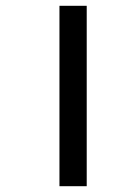

<svg xmlns="http://www.w3.org/2000/svg" viewBox="-20 -642 419 662"><path d="M185 0H279V-622H185Z"/></svg>

Font: Noto Sans Bengali SemiCondensed Medium
Style: Regular
Weight: 500
Width: 4
Designer: Joana Ranito - Universal Thirst; Jelle Bosma - Monotype Design Team
Foundry: Universal Thirst ehf.
Version: Version 3.000